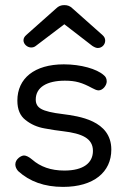

<svg xmlns="http://www.w3.org/2000/svg" viewBox="-20 -716 504 752"><path d="M102 -530C109 -530 115 -532 120 -536L232 -621L342 -536C350 -531 357 -528 363 -528C380 -528 392 -542 392 -557C392 -566 388 -573 381 -579L264 -683C255 -692 245 -696 232 -696C219 -696 209 -692 200 -683L83 -579C76 -573 72 -566 72 -558C72 -543 87 -530 102 -530ZM227 16C347 16 416 -42 416 -130C416 -245 287 -261 227 -269C184 -274 156 -281 142 -289C127 -297 120 -309 120 -326C120 -375 165 -400 234 -400C277 -400 302 -392 341 -371C349 -367 358 -362 366 -362C383 -362 398 -382 398 -397C398 -408 394 -416 386 -422C359 -446 297 -464 230 -464C115 -464 48 -409 48 -322C48 -287 59 -262 80 -246C101 -229 126 -218 155 -213C183 -208 207 -204 227 -202C302 -193 344 -174 344 -125C344 -78 307 -48 232 -48C179 -48 138 -63 106 -91C93 -102 82 -107 74 -107C63 -107 40 -93 40 -72C40 -63 44 -54 51 -46C96 -5 154 16 227 16Z"/></svg>

Font: Dongle Light
Style: Regular
Weight: 300
Designer: Yanghee Ryu
Foundry: Yanghee Ryu
Version: Version 2.000